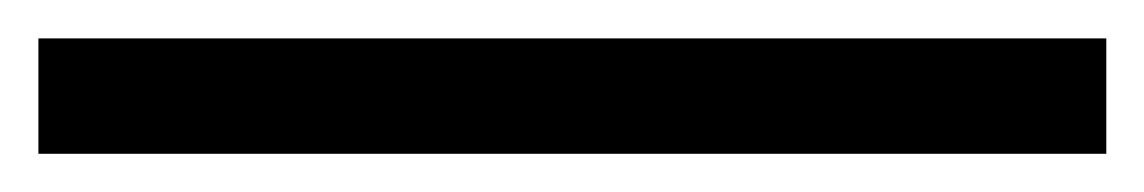

<svg xmlns="http://www.w3.org/2000/svg" viewBox="-20 -20 596 100"><path d="M556.2 60.1H0V0H556.2Z"/></svg>

Font: Bluu Next
Style: Bold
Weight: 700
Designer: Jean-Baptiste Morizot, Igor Stepanchenko (Cyrillic)
Foundry: Igor Stepanchenko
Version: Version 1.005